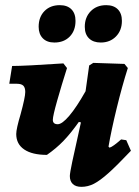

<svg xmlns="http://www.w3.org/2000/svg" viewBox="-20 -713 540 745"><path d="M488 -128Q434 -71 401 -41.5Q368 -12 344.5 0Q321 12 296 12Q274 12 262.5 1Q251 -10 251 -30Q251 -41 260.5 -86Q270 -131 294 -238L286 -240Q254 -195 226 -166Q198 -137 162 -112Q105 -112 74 -133Q43 -154 43 -193Q43 -213 60 -270Q78 -336 78 -356Q78 -373 70.5 -380.5Q63 -388 45 -388H16L27 -457Q76 -457 226 -467L240 -449Q219 -383 202 -323Q185 -263 185 -248Q185 -231 204 -231Q221 -231 249 -264Q277 -297 312 -359L326 -459L342 -469L463 -465L476 -449Q454 -380 433 -294Q412 -208 401 -144L405 -140Q412 -142 423 -150Q434 -158 450 -172L470 -169ZM130 -609Q130 -647 152.5 -670Q175 -693 212 -693Q241 -693 257 -677Q273 -661 273 -632Q273 -594 250.5 -571Q228 -548 191 -548Q162 -548 146 -564.5Q130 -581 130 -609ZM309 -609Q309 -646 332 -669.5Q355 -693 392 -693Q421 -693 437 -677Q453 -661 453 -632Q453 -595 430 -571.5Q407 -548 371 -548Q342 -548 325.5 -564Q309 -580 309 -609Z"/></svg>

Font: Alegreya ExtraBold
Style: Italic
Weight: 800
Italic angle: -7°
Designer: Juan Pablo del Peral
Foundry: Huerta Tipografica
Version: Version 2.007; ttfautohint (v1.6)